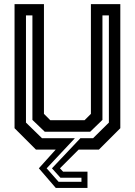

<svg xmlns="http://www.w3.org/2000/svg" viewBox="-20 -720 650 924"><path d="M248.5 184.5 167 90 248 0H153L50 -103V-700H191.5V-172L222 -141.5H387L417.5 -172V-700H559V-103L456 0H358.5L268.5 90L283.5 106H401V184.5ZM262 155H372V135.5H271L230 90L367 -55H428L504 -130V-646H473V-143L414 -86H195.5L136 -143V-646H105V-130L182 -55H340.5L204.5 90Z"/></svg>

Font: Tourney Condensed SemiBold
Style: Regular
Weight: 600
Width: 3
Designer: Tyler Finck
Foundry: Etcetera Type Co
Version: Version 1.010; ttfautohint (v1.8.3)